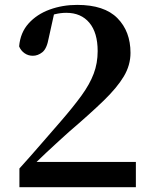

<svg xmlns="http://www.w3.org/2000/svg" viewBox="-20 -777 634 797"><path d="M60.6 0V-77.6Q106.8 -128.6 149.9 -178.6Q193.1 -228.6 230.1 -270.9Q284.6 -333.7 318.5 -380.6Q352.5 -427.5 368.9 -471Q385.4 -514.4 385.4 -564.9Q385.4 -641.3 350.9 -682.6Q316.4 -723.8 255.2 -723.8Q232 -723.8 208.1 -718Q184.2 -712.2 158.3 -698.2L205.3 -723.2L182.1 -618.4Q174.4 -575 155.8 -560.2Q137.2 -545.5 116.3 -545.5Q96.8 -545.5 81.6 -556.3Q66.4 -567.1 59.4 -584.4Q64.3 -641.5 98.7 -679.7Q133.1 -717.9 186.3 -737.3Q239.5 -756.7 300.4 -756.7Q413.2 -756.7 467.4 -701.6Q521.7 -646.6 521.7 -557.6Q521.7 -506.3 493.9 -459.8Q466.1 -413.2 409.8 -358.7Q353.4 -304.2 266.1 -229.4Q248.9 -214.1 224.4 -191.7Q199.8 -169.4 171.4 -142.7Q143 -116 113.9 -87.7L124.8 -123.3V-104.9H544V0Z"/></svg>

Font: Early Summer Mincho VF
Style: Regular
Weight: 250
Designer: GuiWonder
Version: Version 1.002